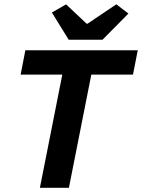

<svg xmlns="http://www.w3.org/2000/svg" viewBox="-20 -890 673 910"><path d="M169.1 0H306.6L412.8 -536.3H610.3L632.9 -651.7H100.2L77.8 -536.3H275.3L169.1 0ZM305.6 -701.7H465.8L588.6 -825.7L531.5 -869.6L394.6 -777.6H390.6L293.2 -869.3L226 -830.6L305.6 -701.7Z"/></svg>

Font: Source Code Variable
Style: Italic
Weight: 400
Italic angle: -11°
Monospace: yes
Designer: Paul D. Hunt, Teo Tuominen
Foundry: Adobe Systems Incorporated
Version: Version 1.005;PS 1.0;hotconv 16.6.54;makeotf.lib2.5.65590